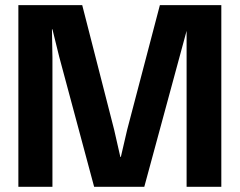

<svg xmlns="http://www.w3.org/2000/svg" viewBox="-20 -720 924 740"><path d="M833 -700.2V0H699.2V-601.1L536.1 0H342.8L208 -502L182.1 -606.9H180.2L182.1 -499V0H50.8V-700.2H296.9L419.9 -220.2L443.8 -115.2H445.8L470.2 -220.2L596.2 -700.2Z"/></svg>

Font: TASA Explorer
Style: Bold
Weight: 700
Designer: Weizhong Zhang
Foundry: Local Remote
Version: Version 1.000;Glyphs 3.1.2 (3151)